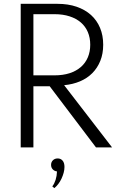

<svg xmlns="http://www.w3.org/2000/svg" viewBox="-20 -770 621 1003"><path d="M154.5 -695.9H265Q309.1 -695.9 343.9 -684.5Q378.6 -673.2 402.5 -652.5Q426.4 -631.8 438.9 -602.3Q451.4 -572.7 451.4 -536.4Q451.4 -500 438.9 -470.5Q426.4 -440.9 402.5 -420Q378.6 -399.1 343.9 -387.7Q309.1 -376.4 265 -376.4H154.5ZM154.5 0V-319.5H239.5L481.4 0H565.5L315 -325Q360 -329.1 397.7 -345Q435.5 -360.9 462.3 -388Q489.1 -415 504.1 -452.3Q519.1 -489.5 519.1 -536.4Q519.1 -585 502.7 -624.3Q486.4 -663.6 455.5 -691.6Q424.5 -719.5 380.2 -734.8Q335.9 -750 280.5 -750H88.2V0ZM263.6 212.7Q274.5 204.1 284.3 191.4Q294.1 178.6 301.1 163.6Q308.2 148.6 312.5 132.7Q316.8 116.8 316.8 102.3Q316.8 80.5 307 69.1Q297.3 57.7 281.4 57.7Q265.9 57.7 256.4 67.3Q246.8 76.8 246.8 91.4Q246.8 105.5 255.7 114.8Q264.5 124.1 277.7 125.5Q277.3 137.3 275.5 148.4Q273.6 159.5 270.5 169.5Q267.3 179.5 263 188.2Q258.6 196.8 253.2 203.6Z"/></svg>

Font: Spartan MB
Style: Regular
Weight: 212
Designer: Matt Bailey, Mirko Velimirovic
Foundry: Matt Bailey
Version: Version 1.005